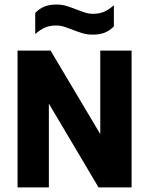

<svg xmlns="http://www.w3.org/2000/svg" viewBox="-20 -815 649 835"><path d="M56.3 0V-595H200L438.5 -194H416.1V-595H552.3V0H408.6L170.8 -401H192.5V0ZM382.9 -664.4Q358.1 -664.4 336.8 -671.1Q315.4 -677.7 295.6 -685.7Q277.9 -692.7 260.3 -698.4Q242.7 -704.1 224 -704.1Q195.6 -704.1 174.8 -694.7Q154 -685.4 133.2 -666.7V-758.7Q151 -777.4 172.9 -786.3Q194.8 -795.3 225.4 -795.3Q250.2 -795.3 271.6 -788.4Q292.9 -781.6 312.8 -773.6Q330.4 -766.7 348.2 -760.8Q366 -754.9 384.3 -754.9Q412.7 -754.9 433.8 -764.4Q454.9 -773.9 475.2 -792.3V-700.3Q457.9 -682.1 435.8 -673.2Q413.7 -664.4 382.9 -664.4Z"/></svg>

Font: Encode Sans SC Condensed Thin
Style: Regular
Weight: 100
Width: 3
Designer: Multiple Designers
Foundry: Impallari Type
Version: Version 3.002